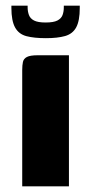

<svg xmlns="http://www.w3.org/2000/svg" viewBox="-20 -654 321 674"><path d="M58 0Q58 -102 58 -204Q58 -306 58 -408Q58 -425 60.5 -436.5Q63 -448 74.5 -454Q86 -460 112 -460H222V0ZM141 -520Q100 -520 73 -527Q46 -534 33 -557.5Q20 -581 20 -626V-634H77V-628Q77 -614 81.5 -601.5Q86 -589 99.5 -582Q113 -575 140 -575Q168 -575 181.5 -582Q195 -589 199.5 -601Q204 -613 204 -628V-634H260V-626Q260 -581 247.5 -558Q235 -535 208.5 -527.5Q182 -520 141 -520Z"/></svg>

Font: Genos Thin
Style: Bold
Weight: 700
Version: Version 1.010